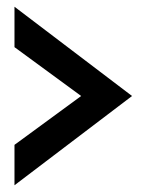

<svg xmlns="http://www.w3.org/2000/svg" viewBox="-20 -562 443 570"><path d="M23 -12 372 -277 23 -542V-422L221 -277L23 -132Z"/></svg>

Font: Charger EcoBlack
Style: Black
Weight: 1000
Designer: Jasper
Foundry: Cannot Into Space Fonts
Version: Version 1.1